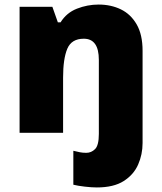

<svg xmlns="http://www.w3.org/2000/svg" viewBox="-20 -583 710 843"><path d="M405 240Q383 240 352.5 236.5Q322 233 302 228V79Q319 83 331 85.5Q343 88 359 88Q381 88 397.5 71.5Q414 55 414 5V-320Q414 -413 348 -413Q294 -413 275.5 -369Q257 -325 257 -242V0H66V-553H210L234 -485H246Q272 -527 318 -545Q364 -563 413 -563Q467 -563 510.5 -542Q554 -521 580 -476Q606 -431 606 -360V45Q606 95 586.5 139.5Q567 184 523 212Q479 240 405 240Z"/></svg>

Font: Noto Kufi Arabic Black
Style: Regular
Weight: 900
Designer: Monotype Design Team, David Williams, Khaled Hosny
Foundry: Google LLC
Version: Version 2.109; ttfautohint (v1.8.4.7-5d5b)